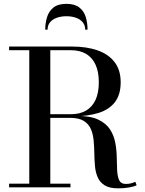

<svg xmlns="http://www.w3.org/2000/svg" viewBox="-20 -998 771 1023"><path d="M209 -378V-389.5H357.5Q405.5 -389.5 438.5 -408.8Q471.5 -428 489 -465.8Q506.5 -503.5 506.5 -559.5Q506.5 -615.5 489 -653.5Q471.5 -691.5 438.5 -711Q405.5 -730.5 357.5 -730.5H28.5V-750H364.5Q442 -750 500.2 -729.5Q558.5 -709 590.8 -666.8Q623 -624.5 623 -559.5Q623 -494.5 592.8 -454.5Q562.5 -414.5 504.8 -396.2Q447 -378 364.5 -378ZM28.5 0V-19.5H355.5V0ZM136 -10.5V-737.5H248V-10.5ZM609.5 5.5Q564 5.5 538.2 -10.2Q512.5 -26 500.8 -52.8Q489 -79.5 486 -113Q483 -146.5 482.5 -182Q482 -217.5 478.8 -251Q475.5 -284.5 463.8 -311.2Q452 -338 426 -354Q400 -370 354 -370H209V-380.5H390.5Q461.5 -380.5 503.2 -360.8Q545 -341 566 -308.8Q587 -276.5 594.2 -237.8Q601.5 -199 602 -160.2Q602.5 -121.5 604.2 -89.2Q606 -57 615.2 -37.5Q624.5 -18 650 -18Q665.5 -18 678.2 -21.2Q691 -24.5 701 -29.5L708 -11Q696 -4.5 669.5 0.5Q643 5.5 609.5 5.5ZM221 -840Q221 -875.5 230.8 -907Q240.5 -938.5 265 -958Q289.5 -977.5 334 -977.5Q378 -977.5 402.8 -958Q427.5 -938.5 437 -907Q446.5 -875.5 446.5 -840H434Q434 -864 420.2 -880Q406.5 -896 383.8 -903.8Q361 -911.5 334 -911.5Q307 -911.5 284 -903.8Q261 -896 247.2 -880Q233.5 -864 233.5 -840Z"/></svg>

Font: Bodoni Moda 11pt Medium
Style: Regular
Weight: 500
Designer: Owen Earl
Foundry: indestructible type
Version: Version 2.004